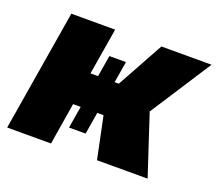

<svg xmlns="http://www.w3.org/2000/svg" viewBox="-97 -675 915 808"><g transform="rotate(20 361.0 -271.0)"><path d="M4.4 0 94.2 -542.5H290.5L255.9 -334H382.8L497.6 -542.5H722.2L544.9 -268.6L633.3 0H406.7L367.7 -187.5H231.4L200.7 0ZM305.7 -429.7H379.9L323.2 -88.9H249Z"/></g></svg>

Font: Inter 16pt Black
Style: Italic
Weight: 900
Italic angle: -9.3988°
Version: Version 4.001;git-66647c0bb